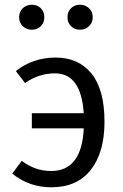

<svg xmlns="http://www.w3.org/2000/svg" viewBox="-20 -782 522 814"><path d="M153 -671Q138 -656 115 -656Q92 -656 76.5 -671Q61 -686 61 -709Q61 -732 76.5 -747Q92 -762 115 -762Q138 -762 153 -747Q168 -732 168 -709Q168 -686 153 -671ZM357.5 -671Q342 -656 319 -656Q296 -656 281 -671Q266 -686 266 -709Q266 -732 281 -747Q296 -762 319 -762Q342 -762 357.5 -747Q373 -732 373 -709Q373 -686 357.5 -671ZM216 -538Q313 -538 368 -470Q423 -402 423 -266Q423 -136 365 -62Q307 12 198 12Q103 12 32 -46L72 -100Q129 -57 197 -57Q327 -57 335 -238H115V-302H335Q324 -471 213 -471Q145 -471 86 -430L47 -481Q121 -538 216 -538Z"/></svg>

Font: FiraGO Book
Style: Regular
Weight: 350
Designer: bBox Type
Foundry: bBox Type GmbH
Version: Version 1.001;PS 001.001;hotconv 1.0.88;makeotf.lib2.5.64775